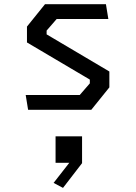

<svg xmlns="http://www.w3.org/2000/svg" viewBox="-20 -534 660 934"><path d="M105 -72H368L417 -128.5V-146.8L111.2 -327.5V-404.7L199 -513.7H495.3L507 -441.7H255.8L206.8 -385.2V-366.8L512 -186.2V-109L424.2 0H116.7ZM250.3 129.2H379.2V259.7L286.5 380L240.7 355.8L341.5 226.7V258H250.3Z"/></svg>

Font: Monaspace Krypton Var
Style: Regular
Weight: 400
Designer: Riley Cran and the Lettermatic Team
Version: Version 1.101 (Monaspace Krypton Var)